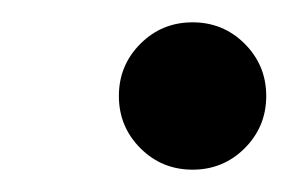

<svg xmlns="http://www.w3.org/2000/svg" viewBox="-20 -486 258 172"><path d="M86.5 -400Q86.5 -427.5 105.8 -446.8Q125 -466 152.5 -466Q180 -466 199.2 -446.8Q218.5 -427.5 218.5 -400Q218.5 -372.5 199.2 -353.2Q180 -334 152.5 -334Q125 -334 105.8 -353.2Q86.5 -372.5 86.5 -400Z"/></svg>

Font: Besley* Narrow
Style: Italic
Weight: 400
Width: 4
Italic angle: -13°
Designer: Owen Earl
Foundry: indestructible type*
Version: Version 3.000; ttfautohint (v1.8.3)